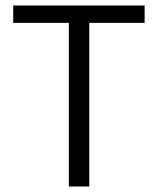

<svg xmlns="http://www.w3.org/2000/svg" viewBox="-20 -677 573 697"><path d="M230 -594H28V-657H505V-594H304V0H230Z"/></svg>

Font: Assistant-zap
Style: zap
Weight: 400
Designer: Hebrew By Ben Nathan, Latin by Paul Hunt
Version: Version 2.001